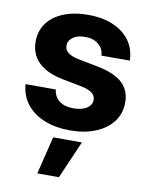

<svg xmlns="http://www.w3.org/2000/svg" viewBox="-85 -590 690 885"><g transform="rotate(10 260.0 -147.0)"><path d="M264.9 12.5Q198.2 12.5 146 -8.1Q93.8 -28.6 62.4 -67.7Q31 -106.8 26.6 -161.9H168.2Q172.1 -128.4 196.4 -109.4Q220.7 -90.4 262.5 -90.4Q302.7 -90.4 325.6 -105.6Q348.4 -120.8 348.4 -144.7Q348.4 -165.1 330.9 -177.6Q313.3 -190.2 281.6 -196.4L191.2 -213.9Q116.2 -228.6 77.3 -266.5Q38.3 -304.5 38.3 -364Q38.3 -413 64.9 -449.6Q91.4 -486.1 140.5 -506.3Q189.6 -526.6 256.7 -526.6Q323.6 -526.6 373.4 -505.2Q423.3 -483.9 451.4 -445Q479.6 -406 481.1 -352.1H347.8Q347.3 -383.1 323.2 -403.6Q299.1 -424.2 260.9 -424.2Q223.8 -424.2 202.6 -408.5Q181.4 -392.8 181.4 -369.8Q181.4 -349.8 198 -337Q214.6 -324.1 244.1 -318L341.9 -299Q420 -283.5 456.9 -249.1Q493.8 -214.7 493.8 -157.8Q493.8 -106.2 464.8 -68Q435.8 -29.7 384.1 -8.6Q332.4 12.5 264.9 12.5ZM151.4 233.8 194.6 57.6H329.1L252.7 233.8Z"/></g></svg>

Font: Inter Khmer Looped
Style: Regular
Weight: 400
Designer: Rasmus Andersson, Sovichet Tep
Foundry: Anagata Design
Version: Version 1.000